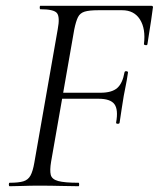

<svg xmlns="http://www.w3.org/2000/svg" viewBox="-20 -645 550 665"><path d="M13.4 0Q10.6 0 10.6 -6Q10.6 -12 13.4 -12Q44.4 -12 60.9 -17Q77.4 -22 85.6 -37Q93.8 -52 98.8 -81L180 -544Q188 -586.2 177.3 -599.6Q166.6 -613 119.8 -613Q117.6 -613 117.6 -619Q117.6 -625 119.8 -625H504Q512 -625 509.2 -616Q507 -597.8 503.4 -574.2Q499.8 -550.6 496.2 -528.2Q492.6 -505.8 490.6 -491.6Q489.6 -487.6 483.7 -488.7Q477.8 -489.8 478.6 -492.6Q485 -545.4 464.8 -577.5Q444.6 -609.6 403 -609.6H320.4Q289.2 -609.6 273.2 -604.7Q257.2 -599.8 250.1 -585.6Q243 -571.4 237.2 -543L157 -85Q152 -55 155.8 -39.5Q159.6 -24 181.6 -18Q203.6 -12 252.2 -12Q254.2 -12 254.2 -6Q254.2 0 252.2 0Q226.8 0 192 -1Q157.2 -2 112.8 -2Q85 -2 59.4 -1Q33.8 0 13.4 0ZM394.2 -219.8Q393.2 -215.8 387.2 -216.3Q381.2 -216.8 382.2 -220.8Q390.2 -265.4 376.3 -284.2Q362.4 -303 321 -303H162.4L165.4 -323.8H328Q367.4 -323.8 386 -340.2Q404.6 -356.6 411.2 -394.4Q412.2 -399.2 418.2 -398.3Q424.2 -397.4 423.2 -393.2Q419 -364.4 415.4 -347.9Q411.8 -331.4 408.6 -313Q404.6 -290.4 401.5 -268.4Q398.4 -246.4 394.2 -219.8Z"/></svg>

Font: Cormorant Garamond Light
Style: Italic
Weight: 300
Italic angle: -10°
Designer: Christian Thalmann (Catharsis Fonts)
Foundry: Catharsis Fonts
Version: Version 4.001